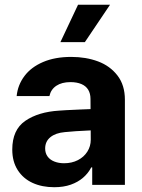

<svg xmlns="http://www.w3.org/2000/svg" viewBox="-20 -776 597 806"><path d="M298.9 -225.3 252.1 -221.4Q213.5 -218 191.6 -200.2Q169.6 -182.4 169.6 -152.6Q169.6 -133 179.7 -119.1Q189.7 -105.2 207.9 -98Q226.1 -90.7 248.9 -90.7Q281.5 -90.7 307 -103.8Q332.5 -116.9 346.7 -139.5Q361 -162.1 361 -189.6L359.9 -360.7Q359.9 -383.3 350.3 -399.2Q340.7 -415.1 321.6 -423.2Q302.5 -431.3 275.7 -431.3Q239.5 -431.3 216.4 -415.9Q193.4 -400.5 187.5 -372.7H49.9Q54.6 -419.5 82.7 -456.9Q110.8 -494.3 160.9 -515.7Q210.9 -537.1 279.1 -537.1Q341 -537.1 391.6 -518.2Q442.1 -499.3 473.2 -458.9Q504.3 -418.5 504.3 -357.3V0H367.1V-73.4H363.2Q350.1 -48.4 328.7 -30Q307.3 -11.5 277.1 -0.8Q246.8 9.9 207.7 9.9Q156.4 9.9 116.8 -8.2Q77.1 -26.4 54.3 -62.1Q31.5 -97.8 31.5 -148.2Q31.5 -231.2 86.2 -268.7Q140.9 -306.3 228.5 -311.6Q243.2 -313.1 318.9 -316.4L366.9 -318.3L367.8 -229Q348 -228.4 298.9 -225.3ZM307.6 -756.1H441.9L336.3 -599.2H233.6Z"/></svg>

Font: WEMIX Pretendard Variable
Style: Regular
Weight: 400
Designer: Base glyphs from Inter by Rasmus Andersson; Hangeul glyphs from Noto Sans CJK(Source Han Sans) by Jang Soo-young and Kan
Foundry: Kil Hyung-jin
Version: Version 1.000;Glyphs 3.2 (3208)